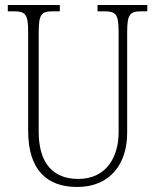

<svg xmlns="http://www.w3.org/2000/svg" viewBox="-20 -734 618 764"><path d="M287 10C421 10 486 -85 486 -205V-605C486 -679 497 -689 545 -689H566V-714H368V-689H393C441 -689 452 -679 452 -606V-207C452 -113 406 -22 291 -22C196 -22 134 -79 134 -210V-605C134 -679 145 -689 193 -689H218V-714H11V-689H33C81 -689 92 -679 92 -607V-214C92 -54 170 10 287 10Z"/></svg>

Font: Noto Serif Georgian Condensed ExtraLight
Style: Regular
Weight: 200
Width: 3
Designer: Monotype Design Team, Akaki Razmadze
Foundry: Google LLC
Version: Version 2.003